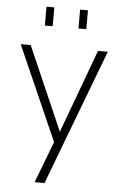

<svg xmlns="http://www.w3.org/2000/svg" viewBox="-60 -732 616 981"><g transform="rotate(5 248.0 -241.0)"><path d="M138.2 -593.3V-689.9H178.2V-593.3ZM310.5 -593.3V-689.9H350.6V-593.3ZM155.8 208.5 236.8 -3.9 23.4 -487.8H74.7L261.7 -59.1L419.9 -487.8H470.2L206.5 208.5Z"/></g></svg>

Font: HK Grotesk Light Legacy
Style: Regular
Weight: 300
Designer: Alfredo Marco Pradil
Foundry: Hanken Design Co.
Version: Version 2.022;PS 002.022;hotconv 1.0.88;makeotf.lib2.5.64775